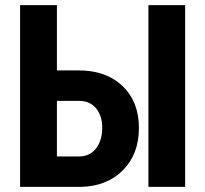

<svg xmlns="http://www.w3.org/2000/svg" viewBox="-20 -731 802 751"><path d="M202.6 -455.6H287.6Q395.5 -455.6 459.5 -394.3Q523.4 -333 523.4 -230.5Q523.4 -128.4 460.9 -65.2Q398.4 -2 295.4 0H58.6V-710.9H202.6ZM704.1 0H560.5V-710.9H704.1ZM202.6 -336.4V-119.1H289.6Q331.5 -119.1 355.7 -150.6Q379.9 -182.1 379.9 -231.4Q379.9 -277.8 356.2 -306.9Q332.5 -335.9 290.5 -336.4Z"/></svg>

Font: Roboto Condensed
Style: Bold
Weight: 700
Designer: Google
Version: Version 2.134; 2016